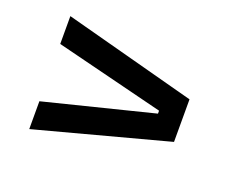

<svg xmlns="http://www.w3.org/2000/svg" viewBox="-69 -585 652 551"><g transform="rotate(20 257.0 -309.5)"><path d="M394 -314.5 62 -397.5V-482.5L465 -375V-245L62 -137.5V-222.5L394 -305.5Z"/></g></svg>

Font: Anek Gurmukhi Medium
Style: Regular
Weight: 500
Designer: Sarang Kulkarni (Gurmukhi), Yesha Goshar (Latin)
Foundry: Ek Type
Version: Version 1.003